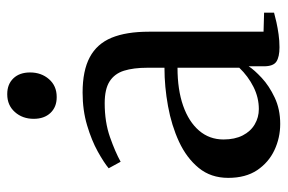

<svg xmlns="http://www.w3.org/2000/svg" viewBox="-152 -632 794 530"><g transform="rotate(-90 245.0 -367.0)"><path d="M168 9.5Q129.5 9.5 95.5 -6.5Q61.5 -22.5 40.2 -54.2Q19 -86 19 -134Q19 -182 46.5 -215.5Q74 -249 118.8 -269.8Q163.5 -290.5 217 -300.2Q270.5 -310 323 -310V-357Q323 -395.5 314.8 -421.8Q306.5 -448 285.2 -461.5Q264 -475 225 -475Q173 -475 131.8 -460.5Q90.5 -446 63.5 -431L45.5 -464Q61 -477 91.5 -494Q122 -511 163.8 -523.5Q205.5 -536 254.5 -536Q315 -536 352 -516.2Q389 -496.5 405.8 -456Q422.5 -415.5 422.5 -353V-36.5L475 -35V-7.5Q464.5 -4.5 448.8 -1Q433 2.5 415.2 5Q397.5 7.5 379.5 7.5Q353 7.5 340 -1Q327 -9.5 327 -35.5V-77.5Q317 -62 295 -41.5Q273 -21 240.8 -5.8Q208.5 9.5 168 9.5ZM209 -49.5Q240.5 -49.5 270 -64.2Q299.5 -79 323 -103.5V-274Q262.5 -274 218.2 -258.5Q174 -243 149.5 -214.5Q125 -186 125 -147Q125 -116 136.2 -94Q147.5 -72 166.8 -60.8Q186 -49.5 209 -49.5ZM241.5 -607.5Q214.5 -607.5 198.2 -624.8Q182 -642 182 -671Q182 -702 200.8 -723Q219.5 -744 249.5 -744H250.5Q277.5 -744 293.8 -727Q310 -710 310 -681Q310 -650 291.5 -628.8Q273 -607.5 242.5 -607.5Z"/></g></svg>

Font: Merriweather 96pt
Style: Regular
Weight: 400
Version: Version 2.100